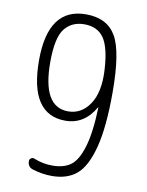

<svg xmlns="http://www.w3.org/2000/svg" viewBox="-84 -801 669 872"><g transform="rotate(10 250.0 -365.0)"><path d="M242.2 -694.3Q184.6 -694.3 151.9 -652.8Q119.1 -611.3 119.1 -498Q119.1 -292 237.3 -292Q298.8 -292 336.4 -348.1Q374 -404.3 368.2 -505.9Q362.3 -609.4 332.5 -651.9Q302.7 -694.3 242.2 -694.3ZM232.4 -248Q67.4 -248 67.4 -498Q67.4 -740.2 242.2 -740.2Q339.8 -740.2 380.9 -669.4Q421.9 -598.6 421.9 -410.2Q421.9 -251 397.5 -157.2Q373 -63.5 329.6 -26.9Q286.1 9.8 214.8 9.8Q171.9 9.8 127 -3.9Q101.6 -11.7 101.6 -39.1Q101.6 -47.9 109.4 -52.7Q117.2 -57.6 125 -53.7Q165 -37.1 210 -37.1Q260.7 -37.1 293 -59.6Q325.2 -82 345.7 -148.4Q366.2 -214.8 370.1 -333Q370.1 -334 369.1 -334Q368.2 -334 368.2 -333Q319.3 -248 232.4 -248Z"/></g></svg>

Font: Rounded Mgen+ 1m light
Style: Regular
Weight: 200
Designer: [Source Han Sans]
Ryoko NISHIZUKA  (kana & ideographs); Paul D. Hunt (Latin, Greek & Cyrillic); Wenlong ZHANG  (bopomofo
Version: Version 1.059.20150602